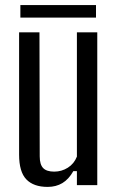

<svg xmlns="http://www.w3.org/2000/svg" viewBox="-20 -727 455 754"><path d="M167 7Q112 7 83.5 -22.5Q55 -52 55 -120V-600H135L136 -113Q136 -81 149.5 -67Q163 -53 193 -53Q222 -53 246.5 -68.5Q271 -84 282 -112V-600H362V0H282V-55H268Q250 -23 225 -8Q200 7 167 7ZM60 -658V-707H357V-658Z"/></svg>

Font: Big Shoulders Text
Style: Regular
Weight: 400
Designer: Patric King
Foundry: XO Type Co
Version: Version 1.000; ttfautohint (v1.8.2)